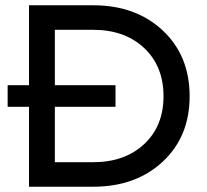

<svg xmlns="http://www.w3.org/2000/svg" viewBox="-20 -708 786 728"><path d="M9 -303V-385H90V-688H333Q495 -688 597 -592.5Q699 -497 699 -343Q699 -190 597 -95Q495 0 333 0H90V-303ZM418 -303H188V-93H333Q453 -93 526.5 -161.5Q600 -230 600 -343Q600 -457 526.5 -526Q453 -595 333 -595H188V-385H418Z"/></svg>

Font: Roundo Medium
Style: Regular
Weight: 500
Designer: Namrata Goyal (Gurmukhi), Shiva Nallaperumal (Latin)
Foundry: Indian Type Foundry
Version: Version 1.000;PS 1.0;hotconv 1.0.88;makeotf.lib2.5.647800